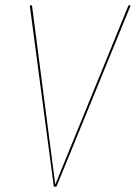

<svg xmlns="http://www.w3.org/2000/svg" viewBox="-20 -701 511 721"><path d="M470.7 -680.7 191.9 0H182.1L91.8 -680.7H100.1L187.5 -7.8L462.4 -680.7Z"/></svg>

Font: Fira Sans Compressed Eight
Style: Italic
Weight: 100
Width: 3
Italic angle: -8°
Designer: Carrois Corporate & Edenspiekermann AG
Foundry: Carrois Corporate GbR & Edenspiekermann AG
Version: Version 4.203;PS 004.203;hotconv 1.0.88;makeotf.lib2.5.64775